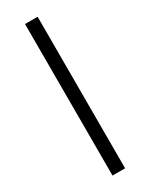

<svg xmlns="http://www.w3.org/2000/svg" viewBox="-248 -811 838 1069"><g transform="rotate(-30 171.0 -276.0)"><path d="M129.4 210.9V-763.2H210.4V210.9Z"/></g></svg>

Font: Comme Medium
Style: Regular
Weight: 500
Version: Version 1.000;gftools[0.9.27]